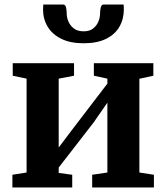

<svg xmlns="http://www.w3.org/2000/svg" viewBox="-20 -832 738 852"><path d="M35 0V-56.5L98 -66.5V-483L36.5 -496V-551.5H308.5V-496L240.5 -483V-177.5L299 -255L456.5 -461V-483L396.5 -496V-551.5H660.5V-496L598.5 -482.5V-66.5L663 -56.5V0H389V-56.5L456.5 -66.5V-376.5L396.5 -290L240.5 -88.5V-64.5L300.5 -56.5V0ZM259.5 -812Q270.5 -812 273.2 -798.5Q276 -785 276 -771.5Q276 -754.5 283.8 -736.2Q291.5 -718 308 -705.5Q324.5 -693 351.5 -693Q377.5 -693 393.2 -705.5Q409 -718 416.5 -736.2Q424 -754.5 424 -771.5Q424 -785 427 -798.5Q430 -812 440.5 -812H528.5Q529 -808 529.2 -801.2Q529.5 -794.5 529.5 -790Q529.5 -747.5 510 -713.5Q490.5 -679.5 451 -659.8Q411.5 -640 350.5 -640Q292 -640 252 -659.8Q212 -679.5 191.5 -713.5Q171 -747.5 171 -790Q171 -795.5 171.5 -801Q172 -806.5 172 -812Z"/></svg>

Font: Merriweather 28pt
Style: Bold
Weight: 700
Version: Version 2.100